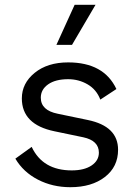

<svg xmlns="http://www.w3.org/2000/svg" viewBox="-20 -770 567 800"><path d="M291 -750H378L280 -583H215ZM273 10Q199 10 138 -21.5Q77 -53 44 -109L112 -158Q158 -60 279 -60Q331 -60 361.5 -80.5Q392 -101 392 -134Q392 -184 327 -198L207 -223Q71 -251 71 -360Q71 -423 124.5 -466.5Q178 -510 264 -510Q413 -510 465 -399L398 -355Q382 -397 345 -418.5Q308 -440 264 -440Q211 -440 180.5 -418.5Q150 -397 150 -363Q150 -310 221 -296L346 -270Q472 -244 472 -146Q472 -75 417 -32.5Q362 10 273 10Z"/></svg>

Font: Elaine Sans
Style: Regular
Weight: 400
Designer: Wei Huang
Foundry: Wei Huang
Version: Version 2.001;December 24, 2019;FontCreator 12.0.0.2547 64-b